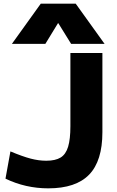

<svg xmlns="http://www.w3.org/2000/svg" viewBox="-20 -1020 641 1050"><path d="M244 10Q120 10 10 -43L37 -192Q104 -164 148 -152.5Q192 -141 233 -141Q283 -141 311.5 -158.5Q340 -176 352.5 -217.5Q365 -259 365 -330V-730H540V-297Q540 -140 467.5 -65Q395 10 244 10ZM45 -780 203 -1000H394L552 -780H369L299 -893H297L228 -780Z"/></svg>

Font: M PLUS 2 ExtraBold
Style: Regular
Weight: 800
Version: Version 1.001